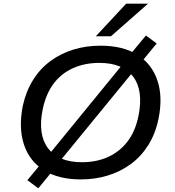

<svg xmlns="http://www.w3.org/2000/svg" viewBox="-20 -961 947 1038"><path d="M417 9Q296 9 217.5 -40.5Q139 -90 109.5 -179.5Q80 -269 103 -388Q121 -469 159.5 -530Q198 -591 253.5 -631.5Q309 -672 377 -693Q445 -714 523 -714Q646 -714 723.5 -664.5Q801 -615 831 -526Q861 -437 837 -319Q820 -237 781 -175.5Q742 -114 686.5 -73.5Q631 -33 562.5 -12Q494 9 417 9ZM423 -84Q501 -84 563.5 -112Q626 -140 669 -195.5Q712 -251 729 -336Q756 -472 700 -546.5Q644 -621 517 -621Q440 -621 377 -593.5Q314 -566 271.5 -511Q229 -456 211 -371Q183 -234 240 -159Q297 -84 423 -84ZM187 57 128 13 211 -87 249 -131 651 -623 685 -668 769 -769 827 -726 744 -625 706 -581 304 -90 271 -45ZM498 -765 662 -941H780L580 -765Z"/></svg>

Font: Nunito Sans 7pt SemiExpanded Medium
Style: Italic
Weight: 500
Width: 6
Italic angle: -9°
Designer: Vernon Adams
Foundry: Vernon Adams
Version: Version 3.101;gftools[0.9.27]